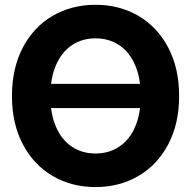

<svg xmlns="http://www.w3.org/2000/svg" viewBox="-20 -759 787 791"><path d="M614.1 -313.7H146.3V-413.5H614.1ZM29.3 -363.3Q29.3 -477.5 73.9 -562.8Q118.5 -648 196.8 -693.7Q275.2 -739.3 373.6 -739.3Q471.8 -739.3 550.1 -693.7Q628.5 -648 673.2 -562.8Q718 -477.5 718 -363.3Q718 -249.5 673.1 -164.5Q628.3 -79.5 550 -33.9Q471.8 11.7 373.6 11.7Q275.2 11.7 196.9 -34Q118.7 -79.8 74 -164.8Q29.3 -249.8 29.3 -363.3ZM559.8 -363.3Q559.8 -437.8 536.5 -491.3Q513.3 -544.8 471 -572.9Q428.8 -601 373.6 -601Q318.3 -601 276.3 -572.9Q234.3 -544.8 210.9 -491.3Q187.5 -437.8 187.5 -363.3Q187.5 -289.3 210.9 -235.9Q234.3 -182.5 276.3 -154.5Q318.3 -126.6 373.6 -126.6Q428.8 -126.6 471 -154.6Q513.3 -182.7 536.5 -236Q559.8 -289.3 559.8 -363.3Z"/></svg>

Font: Intratopia Thin
Style: Regular
Weight: 100
Designer: Rasmus Andersson
Foundry: rsms
Version: Version 3.000;Glyphs 3.2.3 (3260)